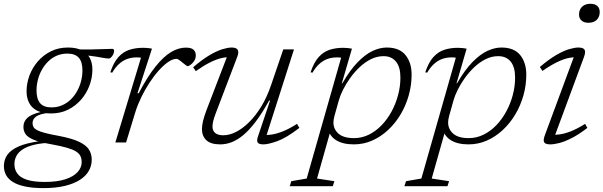

<svg xmlns="http://www.w3.org/2000/svg" viewBox="-74 -751 3180 1012"><path d="M500 -442.5Q492.5 -442.5 483.5 -443.8Q474.5 -445 462.5 -447.2Q450.5 -449.5 434.2 -452.2Q418 -455 396 -457.5Q374 -460 344 -461.5L321.5 -491.5Q363.5 -489.5 401.8 -490.2Q440 -491 470 -492.2Q500 -493.5 517.5 -493.5Q522.5 -493.5 525 -490.8Q527.5 -488 527.5 -483Q527.5 -476.5 524.8 -469.5Q522 -462.5 517.8 -456.2Q513.5 -450 508.8 -446.2Q504 -442.5 500 -442.5ZM198 -185Q228 -185 253.2 -196Q278.5 -207 298.2 -226Q318 -245 332 -270Q346 -295 353.2 -323Q360.5 -351 360.5 -380Q360.5 -425 341.2 -446.8Q322 -468.5 281 -468.5Q251 -468.5 225.8 -457.8Q200.5 -447 180.8 -427.8Q161 -408.5 147 -383.8Q133 -359 125.8 -330.8Q118.5 -302.5 118.5 -274Q118.5 -229 137.8 -206.8Q157 -184.5 198 -185ZM284 -500.5Q329 -500.5 357.5 -485.8Q386 -471 399.5 -445Q413 -419 413 -384.5Q413 -342 397.8 -300.8Q382.5 -259.5 353.8 -226.2Q325 -193 285 -173Q245 -153 195 -153Q150 -153 121.5 -167.8Q93 -182.5 79.5 -208.8Q66 -235 66 -269Q66 -311.5 81.2 -352.8Q96.5 -394 125.2 -427.2Q154 -460.5 194 -480.5Q234 -500.5 284 -500.5ZM155 240.5Q99 240.5 59.5 232.2Q20 224 -5 208.8Q-30 193.5 -41.8 172Q-53.5 150.5 -53.5 124.5Q-53.5 92 -36 66Q-18.5 40 22.8 21.5Q64 3 135 -7L157.5 -19.5L203.5 1Q147 2.5 108.5 11.5Q70 20.5 46.5 35.8Q23 51 12.5 71Q2 91 2 114.5Q2 142 17 163.2Q32 184.5 67.2 196.2Q102.5 208 162 208Q227.5 208 270.8 193.8Q314 179.5 335.2 155.8Q356.5 132 356.5 104Q356.5 85.5 350 71.8Q343.5 58 326.5 47.2Q309.5 36.5 278 27.5Q246.5 18.5 197 9.5Q133 -1.5 101.5 -15.2Q70 -29 59.8 -45.5Q49.5 -62 49.5 -81.5Q49.5 -105 63 -122Q76.5 -139 105.8 -150.2Q135 -161.5 181.5 -167.5L185 -156.5Q134 -150.5 115.8 -136.5Q97.5 -122.5 97.5 -102Q97.5 -90 102.8 -81Q108 -72 122.5 -64.5Q137 -57 164.8 -49.8Q192.5 -42.5 237.5 -34.5Q305 -21.5 342.5 -3.8Q380 14 394.8 37.2Q409.5 60.5 409.5 90.5Q409.5 122.5 394 149.8Q378.5 177 346.8 197.2Q315 217.5 267.2 229Q219.5 240.5 155 240.5Z M669 -446.5Q665 -448 659 -448.2Q653 -448.5 647 -448.5Q618.5 -448.5 595.2 -439.8Q572 -431 552.8 -413.2Q533.5 -395.5 517.5 -368L507.5 -370Q525 -422.5 550.2 -450.2Q575.5 -478 608 -488.5Q640.5 -499 679.5 -499Q687.5 -499 695.8 -498.5Q704 -498 712.2 -497Q720.5 -496 727 -494.5L650.5 -259.5H657Q703.5 -347.5 745.8 -400.2Q788 -453 827.5 -476.5Q867 -500 905.5 -500Q934.5 -500 946.2 -488.8Q958 -477.5 958 -459.5Q958 -442.5 949.5 -429.8Q941 -417 930.5 -409.5Q920 -402 914.5 -402Q912.5 -402 904.8 -408Q897 -414 888 -421Q879 -429 870 -435Q861 -441 857 -441Q837 -441 812.8 -424.5Q788.5 -408 763 -379.5Q737.5 -351 713.8 -314.8Q690 -278.5 670.8 -238.8Q651.5 -199 639.5 -160.5L590.5 0H534Z M1285.5 -31 1349.5 -221H1344.5Q1307.5 -154 1273.2 -109Q1239 -64 1207.2 -38Q1175.5 -12 1145.8 -1Q1116 10 1087 10Q1037 10 1013.8 -11.8Q990.5 -33.5 990.5 -70.5Q990.5 -89.5 996.2 -113.5Q1002 -137.5 1015 -172L1129 -469L1141 -449.5Q1120.5 -451 1094 -445Q1067.5 -439 1034 -422.5Q1000.5 -406 958 -376L944 -396.5Q992.5 -438 1031 -460.5Q1069.5 -483 1098.8 -491.8Q1128 -500.5 1147 -500.5Q1171 -500.5 1178.8 -488.8Q1186.5 -477 1176 -450L1062 -151Q1054.5 -131 1050.2 -114.2Q1046 -97.5 1046 -84.5Q1046 -61.5 1060.5 -49.8Q1075 -38 1103 -38Q1135 -38 1169.8 -55.5Q1204.5 -73 1239 -107Q1273.5 -141 1303.5 -190.2Q1333.5 -239.5 1355 -303L1419 -490.5H1475.5L1325 -19.5L1311.5 -40Q1332 -38 1358 -41.8Q1384 -45.5 1417.2 -58.8Q1450.5 -72 1491.5 -98L1504 -77Q1436 -24.5 1388.2 -7.2Q1340.5 10 1314 10Q1291 10 1284.5 0.5Q1278 -9 1285.5 -31Z M1688.5 -138.5Q1686 -129.5 1684.8 -121Q1683.5 -112.5 1683.5 -105.5Q1683.5 -70 1710.2 -46.5Q1737 -23 1792 -23Q1833 -23 1869.8 -41Q1906.5 -59 1937 -90.5Q1967.5 -122 1989.8 -163Q2012 -204 2024.2 -250Q2036.5 -296 2036.5 -342.5Q2036.5 -398 2013 -426.5Q1989.5 -455 1947.5 -455Q1913 -455 1881 -439Q1849 -423 1821.5 -397Q1794 -371 1771.8 -340Q1749.5 -309 1734.2 -278.2Q1719 -247.5 1712 -222.5ZM1654.5 -75 1675.5 -87.5 1597 190 1688.5 204 1680 230.5H1453L1461.5 204L1542.5 190L1724 -446.5Q1720 -448 1714 -448.2Q1708 -448.5 1702.5 -448.5Q1674 -448.5 1650.8 -439.8Q1627.5 -431 1608.2 -413.2Q1589 -395.5 1573 -368L1563 -370Q1580.5 -422.5 1605.8 -450.2Q1631 -478 1663.2 -488.5Q1695.5 -499 1734.5 -499Q1746 -499 1758.8 -497.8Q1771.5 -496.5 1781 -494.5L1727.5 -311L1731.5 -313.5Q1771.5 -382.5 1811.5 -423.5Q1851.5 -464.5 1890 -482.5Q1928.5 -500.5 1964.5 -500.5Q2031 -500.5 2063.2 -460.8Q2095.5 -421 2095.5 -357.5Q2095.5 -301.5 2080.2 -247.8Q2065 -194 2037.2 -147.5Q2009.5 -101 1971.2 -65.5Q1933 -30 1887.5 -10Q1842 10 1791 10Q1733 10 1697.5 -12.2Q1662 -34.5 1654.5 -75Z M2293 -138.5Q2290.5 -129.5 2289.2 -121Q2288 -112.5 2288 -105.5Q2288 -70 2314.8 -46.5Q2341.5 -23 2396.5 -23Q2437.5 -23 2474.2 -41Q2511 -59 2541.5 -90.5Q2572 -122 2594.2 -163Q2616.5 -204 2628.8 -250Q2641 -296 2641 -342.5Q2641 -398 2617.5 -426.5Q2594 -455 2552 -455Q2517.5 -455 2485.5 -439Q2453.5 -423 2426 -397Q2398.5 -371 2376.2 -340Q2354 -309 2338.8 -278.2Q2323.5 -247.5 2316.5 -222.5ZM2259 -75 2280 -87.5 2201.5 190 2293 204 2284.5 230.5H2057.5L2066 204L2147 190L2328.5 -446.5Q2324.5 -448 2318.5 -448.2Q2312.5 -448.5 2307 -448.5Q2278.5 -448.5 2255.2 -439.8Q2232 -431 2212.8 -413.2Q2193.5 -395.5 2177.5 -368L2167.5 -370Q2185 -422.5 2210.2 -450.2Q2235.5 -478 2267.8 -488.5Q2300 -499 2339 -499Q2350.5 -499 2363.2 -497.8Q2376 -496.5 2385.5 -494.5L2332 -311L2336 -313.5Q2376 -382.5 2416 -423.5Q2456 -464.5 2494.5 -482.5Q2533 -500.5 2569 -500.5Q2635.5 -500.5 2667.8 -460.8Q2700 -421 2700 -357.5Q2700 -301.5 2684.8 -247.8Q2669.5 -194 2641.8 -147.5Q2614 -101 2575.8 -65.5Q2537.5 -30 2492 -10Q2446.5 10 2395.5 10Q2337.5 10 2302 -12.2Q2266.5 -34.5 2259 -75Z M2798.5 -40 2957 -468 2971 -449.5Q2950 -451 2923.5 -445.5Q2897 -440 2863 -423.8Q2829 -407.5 2785 -377L2771.5 -398Q2820.5 -439.5 2859.2 -461.8Q2898 -484 2926.8 -492.2Q2955.5 -500.5 2974 -500.5Q3000 -500.5 3007 -489Q3014 -477.5 3004 -450.5L2844.5 -19.5L2830.5 -41Q2851 -39 2877.2 -42.8Q2903.5 -46.5 2936.2 -59.5Q2969 -72.5 3010 -98L3022 -77Q2976.5 -42 2939.5 -23.2Q2902.5 -4.5 2874.2 2.8Q2846 10 2826.5 10Q2801.5 10 2794.5 -0.5Q2787.5 -11 2798.5 -40ZM2978 -674Q2978 -691 2985.2 -704Q2992.5 -717 3006 -724Q3019.5 -731 3038.5 -731Q3062 -731 3074.5 -719.5Q3087 -708 3087 -688Q3087 -671 3080 -658Q3073 -645 3059.5 -638Q3046 -631 3027 -631Q3004 -631 2991 -642.8Q2978 -654.5 2978 -674Z"/></svg>

Font: Newsreader 9pt Light
Style: Italic
Weight: 300
Italic angle: -17°
Designer: Hugues Gentile
Foundry: Production Type
Version: Version 1.003